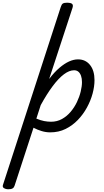

<svg xmlns="http://www.w3.org/2000/svg" viewBox="-108 -955 763 1410"><path d="M-49 435Q-65 435 -78.5 427Q-92 419 -86 402L338 -903Q344 -923 353.5 -929Q363 -935 383 -935Q414 -935 422.5 -925.5Q431 -916 424 -896L253 -375Q291 -425 328 -456.5Q365 -488 399 -503.5Q433 -519 465 -519Q520 -519 553 -478Q586 -437 586 -366Q586 -320 572 -268Q558 -216 530.5 -165.5Q503 -115 463.5 -74Q424 -33 373.5 -8Q323 17 261 17Q229 17 197.5 7.5Q166 -2 138 -17L-1 409Q-5 422 -15.5 428.5Q-26 435 -49 435ZM159 -84Q190 -71 216 -66Q242 -61 267 -61Q311 -61 347 -81Q383 -101 410.5 -133.5Q438 -166 456.5 -204.5Q475 -243 484.5 -282Q494 -321 494 -352Q494 -379 487 -398.5Q480 -418 467.5 -428.5Q455 -439 436 -439Q401 -439 361.5 -409.5Q322 -380 279 -322.5Q236 -265 191 -183Z"/></svg>

Font: Playwrite DE LA
Style: Regular
Weight: 400
Designer: Veronika Burian, José Scaglione
Foundry: TypeTogether
Version: Version 1.002